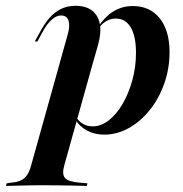

<svg xmlns="http://www.w3.org/2000/svg" viewBox="-105 -448 626 655"><path d="M348.4 -427.4Q406.5 -427.4 439.9 -385.5Q473.4 -343.5 473.4 -270.2Q473.4 -214.5 455.6 -163.7Q437.9 -112.9 406.5 -73.4Q375 -33.9 334.7 -11.3Q294.4 11.3 250.8 11.3Q217.7 11.3 191.5 -2.8Q165.3 -16.9 152.4 -41.1L154.8 -48.4Q163.7 -33.9 178.2 -25.4Q192.7 -16.9 211.3 -16.9Q239.5 -16.9 266.1 -37.5Q292.7 -58.1 313.3 -93.5Q333.9 -129 346.4 -174.2Q358.9 -219.4 358.9 -267.7Q358.9 -324.2 341.1 -354.4Q323.4 -384.7 289.5 -384.7Q272.6 -384.7 257.3 -375.8Q241.9 -366.9 229.8 -349.2L227.4 -352.4Q251.6 -390.3 281.5 -408.9Q311.3 -427.4 348.4 -427.4ZM91.9 -208.1 125.8 -329.8Q134.7 -361.3 128.6 -378.2Q122.6 -395.2 103.2 -395.2Q87.1 -395.2 70.6 -380.2Q54 -365.3 37.9 -334.7L22.6 -306.5H13.7L32.3 -340.3Q46 -366.1 62.9 -385.9Q79.8 -405.6 102 -416.9Q124.2 -428.2 152.4 -428.2Q187.9 -428.2 208.9 -412.1Q229.8 -396 235.5 -366.5Q241.1 -337.1 229.8 -296L204.8 -208.1ZM38.7 183.9Q19.4 183.9 1.2 184.3Q-16.9 184.7 -37.5 185.1Q-58.1 185.5 -84.7 186.3L-82.3 177.4L-66.1 175Q-46 173.4 -33.5 167.3Q-21 161.3 -12.9 149.6Q-4.8 137.9 0.8 117.7L91.9 -208.1H204.8L114.5 115.3Q105.6 146 116.5 158.9Q127.4 171.8 165.3 175L193.5 177.4L191.1 186.3Q169.4 185.5 144 185.1Q118.5 184.7 91.9 184.3Q65.3 183.9 36.3 183.9H38.7Z"/></svg>

Font: Playfair 144pt
Style: Bold Italic
Weight: 700
Italic angle: -15.6°
Designer: Claus Eggers Sørensen
Foundry: Claus Eggers Sørensen
Version: Version 2.203